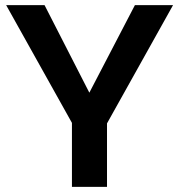

<svg xmlns="http://www.w3.org/2000/svg" viewBox="-20 -730 700 750"><path d="M154 -710 329 -368 507 -710H656L398 -248V0H261V-250L4 -710Z"/></svg>

Font: Oxford Sans
Style: Bold
Weight: 700
Designer: Matt McInerney, Pablo Impallari, Rodrigo Fuenzalida
Foundry: Matt McInerney, Pablo Impallari, Rodrigo Fuenzalida
Version: Version 3.000g; ttfautohint (v1.5) -l 8 -r 28 -G 28 -x 14 -D